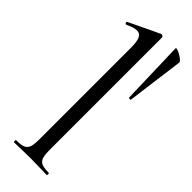

<svg xmlns="http://www.w3.org/2000/svg" viewBox="-244 -749 770 770"><g transform="rotate(45 141.0 -363.5)"><path d="M40 0C64 0 97 -2 132 -2C168 -2 201 0 224 0C228 0 228 -12 224 -12C171 -12 162 -26 162 -81V-717C162 -721 156 -725 153 -725C151 -725 150 -725 148 -724L20 -663C14 -661 19 -649 25 -652C46 -662 60 -666 71 -666C95 -666 103 -645 103 -598V-81C103 -24 92 -12 40 -12C36 -12 36 0 40 0ZM231 -725 239 -453C239 -451 250 -449 250 -452L282 -695C284 -706 231 -735 231 -725Z"/></g></svg>

Font: Cormorant Garamond
Style: Regular
Weight: 400
Designer: Christian Thalmann (Catharsis Fonts)
Foundry: Catharsis Fonts
Version: Version 4.002;Glyphs 3.4 (3410)